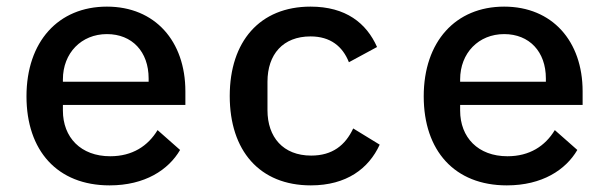

<svg xmlns="http://www.w3.org/2000/svg" viewBox="-20 -548 1840 580"><path d="M311 12C418 12 489 -35 524 -95L456 -155C427 -107 380 -76 313 -76C224 -76 170 -133 170 -214V-231H540V-272C540 -424 448 -528 303 -528C156 -528 60 -422 60 -257C60 -93 153 12 311 12ZM303 -445C379 -445 429 -392 429 -311V-301H170V-308C170 -388 226 -445 303 -445Z M919 12C1027 12 1094 -39 1127 -111L1047 -160C1023 -109 984 -78 920 -78C835 -78 788 -134 788 -215V-301C788 -384 835 -438 918 -438C978 -438 1015 -408 1034 -360L1119 -406C1087 -478 1025 -528 918 -528C765 -528 674 -423 674 -258C674 -93 764 12 919 12Z M1511 12C1618 12 1689 -35 1724 -95L1656 -155C1627 -107 1580 -76 1513 -76C1424 -76 1370 -133 1370 -214V-231H1740V-272C1740 -424 1648 -528 1503 -528C1356 -528 1260 -422 1260 -257C1260 -93 1353 12 1511 12ZM1503 -445C1579 -445 1629 -392 1629 -311V-301H1370V-308C1370 -388 1426 -445 1503 -445Z"/></svg>

Font: IBM Mono Medium
Style: Regular
Weight: 500
Monospace: yes
Designer: Mike Abbink, Paul van der Laan, Pieter van Rosmalen
Foundry: Bold Monday
Version: Version 2.3